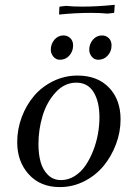

<svg xmlns="http://www.w3.org/2000/svg" viewBox="-20 -763 543 790"><path d="M50.8 -178.2Q50.8 -231 69.3 -280.8Q87.9 -330.6 120.1 -368.4Q152.3 -406.2 199.2 -429.2Q246.1 -452.1 298.8 -452.1Q380.9 -452.1 428.5 -402.6Q476.1 -353 476.1 -272Q476.1 -219.2 457 -168.9Q438 -118.7 405.5 -79.6Q373 -40.5 325.9 -16.8Q278.8 6.8 226.1 6.8Q146 6.8 98.4 -45.7Q50.8 -98.1 50.8 -178.2ZM138.2 -169.9Q138.2 -128.4 147.2 -96.2Q156.2 -64 177.7 -43Q199.2 -22 231 -22Q260.7 -22 286.9 -38.3Q313 -54.7 331.3 -81.3Q349.6 -107.9 363 -141.8Q376.5 -175.8 382.8 -211.2Q389.2 -246.6 389.2 -279.8Q389.2 -344.7 365.2 -383.8Q341.3 -422.9 293.9 -422.9Q245.6 -422.9 209 -383.1Q172.4 -343.3 155.3 -286.6Q138.2 -230 138.2 -169.9ZM189 -558.1Q189 -582 203.9 -599.6Q218.8 -617.2 241.2 -617.2Q257.3 -617.2 269 -606.2Q280.8 -595.2 280.8 -576.2Q280.8 -551.8 265.4 -534.4Q250 -517.1 226.1 -517.1Q210.4 -517.1 199.7 -529.8Q189 -542.5 189 -558.1ZM223.1 -703.1 224.1 -731 225.1 -735.8 252 -738.8Q278.8 -735.8 319.8 -735.8Q380.9 -735.8 452.1 -743.2L450.2 -714.8L449.2 -710L421.9 -707Q395 -710 355 -710Q290 -710 223.1 -703.1ZM347.2 -558.1Q347.2 -582 362.3 -599.6Q377.4 -617.2 399.9 -617.2Q416 -617.2 427.5 -606.2Q439 -595.2 439 -576.2Q439 -551.8 423.3 -534.4Q407.7 -517.1 383.8 -517.1Q368.2 -517.1 357.7 -529.8Q347.2 -542.5 347.2 -558.1Z"/></svg>

Font: Dihjauti S
Style: Bold Italic
Weight: 700
Italic angle: -9°
Designer: T. Christopher White
Version: Version 3.0.0